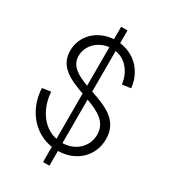

<svg xmlns="http://www.w3.org/2000/svg" viewBox="-219 -905 995 1126"><g transform="rotate(30 278.5 -342.0)"><path d="M260 116H303V16C425 14 513 -69 513 -185C513 -313 405 -351 303 -386V-661C376 -649 424 -586 433 -509L491 -517C481 -624 405 -702 303 -714V-800H260V-716C153 -709 71 -633 71 -530C71 -420 165 -382 260 -348V-41C163 -61 102 -157 95 -265L37 -257C43 -118 132 -6 260 13ZM129 -528C129 -597 186 -654 260 -662V-401C188 -428 129 -459 129 -528ZM303 -37V-332C384 -302 455 -267 455 -181C455 -100 390 -39 303 -37Z"/></g></svg>

Font: Uncut Sans Light
Style: Regular
Weight: 300
Designer: Kasper Nordkvist
Foundry: UNCUT.wtf
Version: Version 1.304;Glyphs 3.2 (3246)